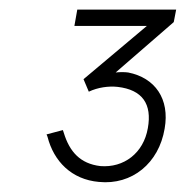

<svg xmlns="http://www.w3.org/2000/svg" viewBox="-20 -720 387 400"><path d="M186 -341C255 -334 311 -380 323 -452C334 -514 303 -558 247 -569C239 -570 230 -570 221 -569L342 -674L347 -700H141L135 -666H286L154 -555L165 -529C184 -538 206 -541 225 -539C277 -533 297 -503 288 -453C279 -401 238 -370 189 -374C147 -379 125 -404 113 -443L111 -449L77 -440L79 -435C92 -384 129 -346 186 -341Z"/></svg>

Font: Fixel Text 20240404 ExtraLight
Style: Italic
Weight: 200
Width: 4
Italic angle: -10°
Designer: AlfaBravo + MacPaw
Foundry: Kyrylo Tkachov, Marchela Mozhyna, Serhii Makarenko, Maria Weinstein, Zakhar Kryvoshyya
Version: Version 1.211;Glyphs 3.2 (3225)